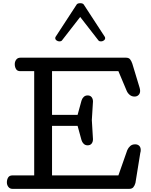

<svg xmlns="http://www.w3.org/2000/svg" viewBox="-20 -1205 965 1225"><path d="M60.1 0Q43 0 33.4 -12.5Q23.9 -24.9 23.9 -41Q23.9 -59.6 32.2 -72.8Q40.5 -85.9 59.1 -85.9H198.2V-751H108.9Q90.3 -751 82.3 -764.4Q74.2 -777.8 74.2 -795.9Q74.2 -812 83.5 -824.5Q92.8 -836.9 109.9 -836.9H784.2Q801.8 -836.9 810.1 -826.4Q818.4 -815.9 824.2 -798.8L871.1 -644Q874 -633.3 874 -625Q874 -608.9 864 -598.9Q854 -588.9 838.4 -588.9Q820.3 -588.9 807.4 -599.9Q794.4 -610.8 788.1 -626L735.4 -751H312V-472.2H475.1L500 -563Q503.9 -576.7 513.9 -586.4Q523.9 -596.2 539.1 -596.2Q555.7 -596.2 564.5 -585.2Q573.2 -574.2 573.2 -557.1L565.9 -439L573.2 -316.9Q573.2 -299.8 564.5 -288.8Q555.7 -277.8 539.1 -277.8Q523.9 -277.8 513.9 -287.6Q503.9 -297.4 500 -311L475.1 -401.9H312V-85.9H735.4L792 -247.1Q798.8 -262.7 811 -273.4Q823.2 -284.2 842.3 -284.2Q858.4 -284.2 868.2 -274.7Q877.9 -265.1 877.9 -248Q877.9 -237.8 875 -229L844.2 -38.1Q839.4 -20.5 830.6 -10.3Q821.8 0 804.2 0ZM358.9 -940.9Q349.1 -940.9 340.8 -947Q332.5 -953.1 332.5 -961.9Q332.5 -968.8 337.4 -974.1L469.2 -1176.3Q475.1 -1184.6 491.7 -1184.6Q508.3 -1184.6 514.2 -1176.3L646 -974.1Q650.9 -968.8 650.9 -961.9Q650.9 -953.1 642.6 -947Q634.3 -940.9 624.5 -940.9Q620.1 -940.9 615.5 -942.1Q610.8 -943.4 607.9 -947.3L491.7 -1096.7L375.5 -947.3Q372.6 -943.4 367.9 -942.1Q363.3 -940.9 358.9 -940.9Z"/></svg>

Font: Cutive
Style: Regular
Weight: 400
Version: Version 1.100; ttfautohint (v1.8.4.7-5d5b)